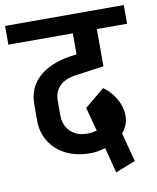

<svg xmlns="http://www.w3.org/2000/svg" viewBox="-120 -711 727 889"><g transform="rotate(-10 244.0 -266.5)"><path d="M238 -362Q194 -354 169.5 -328.5Q145 -303 145 -261V-194Q145 -146 174.5 -117Q204 -88 253 -88Q275 -88 299 -94L269 -206L362 -283Q389 -264 408.5 -236.5Q428 -209 436 -181Q442 -160 442 -140Q442 -94 412 -61L448 75L354 112L323 -8Q287 4 253 4H252Q188 4 139 -20Q90 -44 62.5 -88Q35 -132 35 -188V-262Q35 -342 88.5 -390.5Q142 -439 238 -454L268 -458V-557H-35V-645H523V-557H381V-382Z"/></g></svg>

Font: Akshar Medium
Style: Regular
Weight: 500
Designer: Tall Chai
Foundry: Tall Chai
Version: Version 1.000